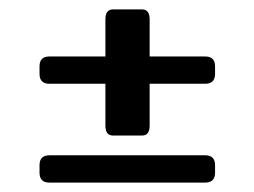

<svg xmlns="http://www.w3.org/2000/svg" viewBox="-20 -564 540 408"><path d="M298 -297Q298 -276 282 -276H220Q204 -276 204 -297V-386H85Q64 -386 64 -407V-423Q64 -444 85 -444H204V-523Q204 -544 220 -544H282Q298 -544 298 -523V-444H416Q437 -444 437 -423V-407Q437 -386 416 -386H298ZM416 -234Q437 -234 437 -213V-197Q437 -176 416 -176H85Q64 -176 64 -197V-213Q64 -234 85 -234Z"/></svg>

Font: Yusei Magic
Style: Regular
Weight: 400
Designer: Tanukizamurai
Foundry: Yusei Magic Project
Version: Version 1.200